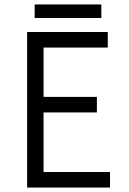

<svg xmlns="http://www.w3.org/2000/svg" viewBox="-20 -844 580 864"><path d="M102 -700H465V-630H176V-408H416V-338H176V-70H475V0H102ZM436 -763H136V-824H436Z"/></svg>

Font: Tilda Sans
Style: Regular
Weight: 400
Designer: ParaType Ltd
Foundry: ParaType Ltd
Version: Version 1.009